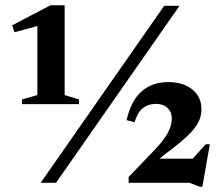

<svg xmlns="http://www.w3.org/2000/svg" viewBox="-20 -697 850 732"><path d="M135 0 606 -675H664.5L193.5 0ZM673.5 -45.5 764 -147H780L751.5 15H741.5L703 0H470.5V-22.5L561 -116.5Q589 -145 605 -167.2Q621 -189.5 628 -208.5Q635 -227.5 635 -245.5Q635 -270 618.5 -285.5Q602 -301 574 -301Q545.5 -301 524.8 -284.8Q504 -268.5 493 -231L462.5 -239Q479.5 -312.5 519.5 -348.2Q559.5 -384 621 -384Q678.5 -384 713.2 -356Q748 -328 748 -280Q748 -254 735.8 -230Q723.5 -206 694 -178.2Q664.5 -150.5 613 -112L554 -64.5L552.5 -92H756ZM122.5 -334.5V-643L151.5 -605.5L35 -574L26.5 -600.5L172.5 -677H226.5V-334.5L281 -318V-300H64V-318Z"/></svg>

Font: Newsreader 24pt
Style: Bold
Weight: 700
Designer: Hugues Gentile
Foundry: Production Type
Version: Version 1.003